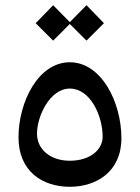

<svg xmlns="http://www.w3.org/2000/svg" viewBox="-20 -711 536 737"><path d="M248 6C350 6 446 -52 446 -180C446 -321 368 -472 248 -472C126 -472 51 -318 51 -184C51 -54 142 6 248 6ZM117 -622 184 -555 248 -619 312 -555 379 -622 312 -691 248 -626 184 -691ZM122 -198C122 -264 171 -371 248 -371C326 -371 374 -268 374 -186C374 -138 328 -94 248 -94C173 -94 122 -138 122 -198Z"/></svg>

Font: Wafeq Medium
Style: Regular
Weight: 500
Designer: Rasmus Andersson & Azza Alameddine
Foundry: Google & TypeTogether
Version: Version 3.000;January 28, 2025;FontCreator 15.0.0.3014 64-bi